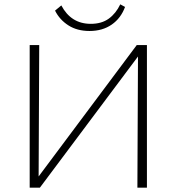

<svg xmlns="http://www.w3.org/2000/svg" viewBox="-20 -866 815 886"><path d="M136 0V-22L611 -658H639V-635L164 0ZM117 0V-658H161L158 0ZM614 0 617 -658H658V0ZM393 -723Q336 -723 295.5 -749Q255 -775 234 -817L263 -841Q285 -799 319 -777.5Q353 -756 399 -756Q449 -756 482 -780Q515 -804 535 -846L557 -834Q538 -782 495.5 -752.5Q453 -723 393 -723Z"/></svg>

Font: Ysabeau Office ExtraLight
Style: Regular
Weight: 250
Designer: Christian Thalmann (Catharsis Fonts)
Version: Version 2.001;gftools[0.9.30]; featfreeze: tnum,lnum,ss02